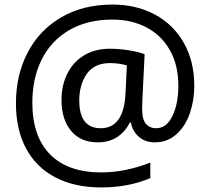

<svg xmlns="http://www.w3.org/2000/svg" viewBox="-20 -734 923 843"><path d="M50 -280Q50 -405 101.5 -503.5Q153 -602 249 -658Q345 -714 474 -714Q578 -714 659.5 -670.5Q741 -627 787 -546Q833 -465 833 -357Q833 -293 813.5 -236.5Q794 -180 754.5 -144.5Q715 -109 660 -109Q617 -109 589 -134Q561 -159 555 -196H550Q531 -157 495.5 -133Q460 -109 409 -109Q334 -109 292 -159.5Q250 -210 250 -295Q250 -360 276 -411.5Q302 -463 350 -491.5Q398 -520 462 -520Q504 -520 546.5 -513Q589 -506 615 -496L605 -293L604 -257Q604 -209 621 -190Q638 -171 666 -171Q711 -171 737 -224.5Q763 -278 763 -358Q763 -448 726 -513.5Q689 -579 623.5 -613.5Q558 -648 474 -648Q363 -648 283.5 -601.5Q204 -555 163 -472.5Q122 -390 122 -283Q122 -135 200 -56Q278 23 425 23Q529 23 640 -20V48Q543 89 425 89Q308 89 223.5 45Q139 1 94.5 -82Q50 -165 50 -280ZM531 -322 537 -447Q501 -457 463 -457Q394 -457 361 -409.5Q328 -362 328 -293Q328 -171 422 -171Q523 -171 531 -322Z"/></svg>

Font: Noto Sans Adlam New
Style: Regular
Weight: 400
Designer: Mark Jamra, Neil Patel
Foundry: JamraPatel LLC
Version: Version 3.000